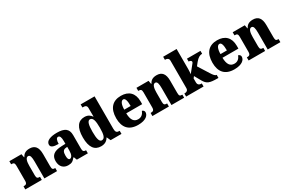

<svg xmlns="http://www.w3.org/2000/svg" viewBox="109 -1962 4687 3174"><g transform="rotate(-30 2452.5 -375.0)"><path d="M13 0H328V-59H324C283 -59 265 -69 265 -124V-303C265 -382 279 -454 327 -454C367 -454 377 -405 377 -320V0H619V-59H615C573 -59 560 -68 560 -129V-359C560 -493 508 -551 408 -551C325 -551 289 -514 266 -470H261L249 -536H18V-477H22C63 -477 82 -468 82 -413V-127C82 -68 59 -59 17 -59H13Z M829 10C896 10 922 -7 964 -59H974L997 0H1207V-59H1203C1161 -59 1147 -75 1147 -129V-382C1147 -506 1075 -551 931 -551C816 -551 720 -520 720 -445C720 -395 767 -376 867 -376C867 -447 886 -483 915 -483C948 -483 964 -449 964 -375V-322L888 -319C749 -314 680 -264 680 -155C680 -43 747 10 829 10ZM903 -68C878 -68 867 -98 867 -151C867 -220 884 -255 936 -260L965 -263V-191C965 -117 941 -68 903 -68Z M1458 10C1531 10 1576 -21 1604 -71H1609L1642 0H1849V-59H1841C1795 -59 1774 -77 1774 -140V-760H1508V-701H1516C1557 -701 1591 -694 1591 -642V-593C1591 -554 1591 -510 1592 -480H1588C1561 -519 1524 -549 1455 -549C1336 -549 1266 -460 1266 -267C1266 -75 1336 10 1458 10ZM1516 -70C1469 -70 1451 -136 1451 -269C1451 -398 1469 -470 1517 -470C1574 -470 1591 -398 1591 -270C1591 -137 1574 -70 1516 -70Z M2165 10C2316 10 2373 -55 2373 -113C2373 -138 2355 -155 2332 -162C2311 -110 2276 -71 2212 -71C2131 -71 2089 -128 2087 -255H2391V-309C2391 -467 2301 -551 2153 -551C1994 -551 1902 -454 1902 -266C1902 -91 1987 10 2165 10ZM2211 -324H2089C2089 -425 2118 -480 2158 -480C2195 -480 2212 -424 2211 -324Z M2439 0H2754V-59H2750C2709 -59 2691 -69 2691 -124V-303C2691 -382 2705 -454 2753 -454C2793 -454 2803 -405 2803 -320V0H3045V-59H3041C2999 -59 2986 -68 2986 -129V-359C2986 -493 2934 -551 2834 -551C2751 -551 2715 -514 2692 -470H2687L2675 -536H2444V-477H2448C2489 -477 2508 -468 2508 -413V-127C2508 -68 2485 -59 2443 -59H2439Z M3083 0H3416V-59H3398C3382 -59 3340 -67 3340 -124V-198L3365 -229L3433 -107C3483 -19 3528 0 3687 0H3700V-59H3696C3673 -59 3648 -88 3613 -144L3488 -343L3534 -401C3582 -460 3623 -481 3666 -481V-536H3408V-481C3439 -481 3459 -467 3459 -450C3459 -446 3460 -437 3451 -427L3334 -282C3337 -299 3340 -345 3340 -379V-760H3083V-701H3097C3112 -701 3156 -694 3156 -644V-120C3156 -66 3113 -59 3097 -59H3083Z M4002 10C4153 10 4210 -55 4210 -113C4210 -138 4192 -155 4169 -162C4148 -110 4113 -71 4049 -71C3968 -71 3926 -128 3924 -255H4228V-309C4228 -467 4138 -551 3990 -551C3831 -551 3739 -454 3739 -266C3739 -91 3824 10 4002 10ZM4048 -324H3926C3926 -425 3955 -480 3995 -480C4032 -480 4049 -424 4048 -324Z M4276 0H4591V-59H4587C4546 -59 4528 -69 4528 -124V-303C4528 -382 4542 -454 4590 -454C4630 -454 4640 -405 4640 -320V0H4882V-59H4878C4836 -59 4823 -68 4823 -129V-359C4823 -493 4771 -551 4671 -551C4588 -551 4552 -514 4529 -470H4524L4512 -536H4281V-477H4285C4326 -477 4345 -468 4345 -413V-127C4345 -68 4322 -59 4280 -59H4276Z"/></g></svg>

Font: Noto Serif Ethiopic SemiCondensed Black
Style: Regular
Weight: 900
Width: 4
Designer: Monotype Design Team
Foundry: Monotype Imaging Inc.
Version: Version 2.102